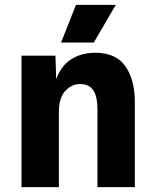

<svg xmlns="http://www.w3.org/2000/svg" viewBox="-20 -766 640 786"><path d="M68 0V-538H207L210 -442Q231 -498 272.5 -524Q314 -550 370 -550Q455 -550 493.5 -494.5Q532 -439 532 -349V0H379V-316Q379 -372 361.5 -397Q344 -422 308 -422Q273 -422 247 -393.5Q221 -365 221 -308V0ZM230 -592 291 -746H454L364 -592Z"/></svg>

Font: Geist Mono ExtraBold
Style: Regular
Weight: 800
Monospace: yes
Designer: Basement.studio, Andrés Briganti, Mateo Zaragoza
Foundry: Basement.studio, Vercel, Andrés Briganti, Guido Ferreyra, Mateo Zaragoza
Version: Version 1.500; ttfautohint (v1.8.4.7-5d5b)